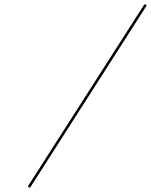

<svg xmlns="http://www.w3.org/2000/svg" viewBox="-20 -712 690 879"><path d="M114.6 146.5Q108.7 146.5 108.7 140.6Q108.7 140 110 137.4L639.3 -689.5Q641.9 -692.1 643.9 -692.1Q650.4 -692.1 650.4 -686.2Q650.4 -684.2 649.1 -682.9L119.8 143.9Q117.8 146.5 114.6 146.5Z"/></svg>

Font: League Script
Style: League Script
Weight: 400
Foundry: Haley Fiege
Version: Version 1.001